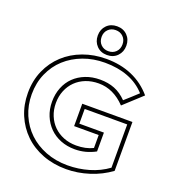

<svg xmlns="http://www.w3.org/2000/svg" viewBox="-168 -1072 1107 1226"><g transform="rotate(20 385.5 -459.5)"><path d="M402 -277H569V-149Q503 -113 430 -113Q377 -113 333 -130.5Q289 -148 257.5 -179.5Q226 -211 208 -254.5Q190 -298 190 -350Q190 -402 207.5 -446Q225 -490 257 -521Q289 -552 333.5 -569.5Q378 -587 432 -587Q487 -587 531 -569.5Q575 -552 613 -513Q635 -533 656 -551.5Q677 -570 700 -592Q651 -646 581.5 -672.5Q512 -699 424 -699Q345 -699 277 -673.5Q209 -648 159 -602.5Q109 -557 80.5 -492.5Q52 -428 52 -350Q52 -275 79.5 -211Q107 -147 155.5 -100.5Q204 -54 272 -27.5Q340 -1 421 -1Q495 -1 565 -21.5Q635 -42 691 -83V-377H402ZM376 -403H717V-71Q655 -25 577 0Q499 25 421 25Q334 25 261 -3Q188 -31 136 -81.5Q84 -132 55 -200.5Q26 -269 26 -350Q26 -434 56.5 -503Q87 -572 140.5 -621.5Q194 -671 267 -698Q340 -725 424 -725Q521 -725 599.5 -691Q678 -657 735 -590L612 -477Q532 -561 432 -561Q384 -561 344.5 -545.5Q305 -530 276.5 -502Q248 -474 232 -435Q216 -396 216 -350Q216 -304 232 -265Q248 -226 276.5 -198Q305 -170 344 -154.5Q383 -139 430 -139Q495 -139 543 -163V-251H376ZM346 -847Q346 -815 366 -795Q386 -775 417 -775Q448 -775 468 -795Q488 -815 488 -847Q488 -878 468 -898Q448 -918 417 -918Q386 -918 366 -898Q346 -878 346 -847ZM320 -847Q320 -889 347 -916.5Q374 -944 417 -944Q460 -944 487 -916.5Q514 -889 514 -847Q514 -805 487 -777Q460 -749 417 -749Q374 -749 347 -777Q320 -805 320 -847Z"/></g></svg>

Font: CMG Sans Outline
Style: Outline
Weight: 700
Designer: Julieta Ulanovsky
Foundry: Julieta Ulanovsky
Version: Version 7.200